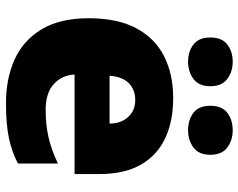

<svg xmlns="http://www.w3.org/2000/svg" viewBox="-100 -708 817 658"><g transform="rotate(90 309.0 -378.5)"><path d="M315 -563Q396 -563 454.5 -535Q513 -507 544.5 -451Q576 -395 576 -310V-225H235Q237 -182 267.5 -154Q298 -126 356 -126Q408 -126 451 -136Q494 -146 540 -168V-31Q500 -10 452.5 0Q405 10 333 10Q249 10 183.5 -19.5Q118 -49 80 -112Q42 -175 42 -273Q42 -373 76.5 -437Q111 -501 172.5 -532Q234 -563 315 -563ZM322 -433Q288 -433 265.5 -412Q243 -391 239 -345H403Q403 -370 393.5 -389.5Q384 -409 366 -421Q348 -433 322 -433ZM108 -690Q108 -730 132 -748.5Q156 -767 191 -767Q225 -767 250 -748.5Q275 -730 275 -690Q275 -651 250 -632.5Q225 -614 191 -614Q156 -614 132 -632.5Q108 -651 108 -690ZM342 -690Q342 -730 366 -748.5Q390 -767 426 -767Q460 -767 485 -748.5Q510 -730 510 -690Q510 -651 485 -632.5Q460 -614 426 -614Q390 -614 366 -632.5Q342 -651 342 -690Z"/></g></svg>

Font: Noto Sans Armenian Black
Style: Regular
Weight: 900
Version: Version 2.007